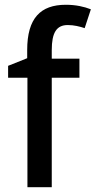

<svg xmlns="http://www.w3.org/2000/svg" viewBox="-20 -878 401 805"><path d="M313 -552V-632H197V-668C197 -741 217 -773 264 -773C290 -773 314 -767 335 -760L361 -839C333 -850 298 -858 256 -858C150 -858 94 -802 94 -668V-634L14 -602V-552H95V-93H197V-552Z"/></svg>

Font: Noto Sans Kannada UI SemiCondensed Medium
Style: Regular
Weight: 500
Width: 4
Designer: Jelle Bosma - Monotype Design Team
Foundry: Monotype Imaging Inc.
Version: Version 2.005